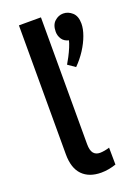

<svg xmlns="http://www.w3.org/2000/svg" viewBox="-158 -889 689 967"><g transform="rotate(-20 186.5 -405.5)"><path d="M273 -529 234 -556Q242 -569 253 -590Q264 -611 273 -632.5Q282 -654 285 -668Q260 -674 248.5 -692Q237 -710 237 -731Q237 -768 257.5 -786.5Q278 -805 303 -805Q330 -805 351.5 -785.5Q373 -766 373 -726Q373 -698 360.5 -663.5Q348 -629 325.5 -594Q303 -559 273 -529ZM74 -134V-825H192V-146Q192 -112 204 -97Q216 -82 239 -82Q249 -82 263.5 -84.5Q278 -87 290 -91L291 0Q270 7 250 10.5Q230 14 211 14Q146 14 110 -23Q74 -60 74 -134Z"/></g></svg>

Font: Yaldevi SemiBold
Style: Regular
Weight: 600
Designer: Sol Matas, Rajitha Manaperi, Kosala Senevirathne
Foundry: Mooniak
Version: Version 1.100